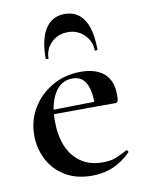

<svg xmlns="http://www.w3.org/2000/svg" viewBox="-76 -682 565 749"><g transform="rotate(-10 207.0 -308.0)"><path d="M229 12Q166 12 122 -15Q78 -42 55.5 -86.5Q33 -131 33 -181Q33 -241 62 -289Q91 -337 141 -366Q191 -395 254 -395Q313 -395 346 -367Q379 -339 379 -280Q379 -267 377 -259Q375 -251 368 -251H286Q289 -309 272.5 -342Q256 -375 218 -375Q173 -375 147.5 -333.5Q122 -292 122 -223Q122 -165 140 -122.5Q158 -80 193 -56Q228 -32 279 -32Q310 -32 331 -40.5Q352 -49 376 -62Q378 -64 381.5 -60Q385 -56 383 -53Q347 -18 309.5 -3Q272 12 229 12ZM93 -250 92 -267 314 -271V-251ZM140 -468Q140 -466 134.5 -466.5Q129 -467 129 -470Q129 -547 155.5 -587.5Q182 -628 232 -628Q282 -628 308 -587.5Q334 -547 334 -470Q334 -467 328.5 -466.5Q323 -466 323 -468Q323 -504 296.5 -530Q270 -556 232 -556Q192 -556 166 -530Q140 -504 140 -468Z"/></g></svg>

Font: Cormorant Garamond Light SemiBold
Style: Regular
Weight: 600
Version: Version 4.001